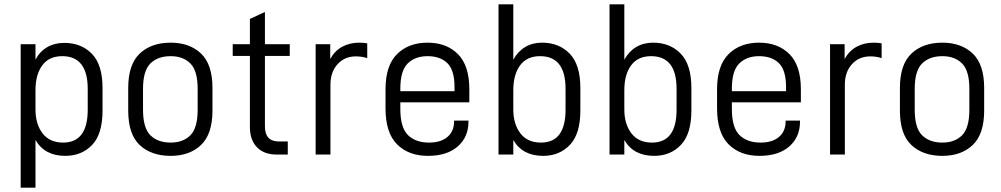

<svg xmlns="http://www.w3.org/2000/svg" viewBox="-20 -710 4600 882"><path d="M75 -507H143V-436Q163 -474 197 -493.5Q231 -513 275 -513Q353 -513 402 -463Q451 -413 451 -306V-202Q451 -94 403 -44Q355 6 280 6Q185 6 143 -67V152H75ZM383 -206V-301Q383 -452 266 -452Q205 -452 174 -409.5Q143 -367 143 -296V-207Q143 -140 175.5 -97.5Q208 -55 270 -55Q383 -55 383 -206Z M569 -202V-306Q569 -414 622 -464Q675 -514 764 -514Q851 -514 903.5 -464Q956 -414 956 -306V-202Q956 -94 903.5 -44Q851 6 764 6Q675 6 622 -43.5Q569 -93 569 -202ZM888 -206V-302Q888 -385 854.5 -418.5Q821 -452 764 -452Q705 -452 671 -418.5Q637 -385 637 -302V-206Q637 -122 671 -88.5Q705 -55 764 -55Q821 -55 854.5 -88.5Q888 -122 888 -206Z M1197 -453V-129Q1197 -60 1262 -60H1302V0H1251Q1193 0 1160.5 -33.5Q1128 -67 1128 -126V-453H1049V-507H1128V-623L1197 -655V-507H1311V-453Z M1430 -507H1497V-439Q1518 -477 1552.5 -495.5Q1587 -514 1630 -514Q1649 -514 1667 -511V-443Q1643 -451 1615 -451Q1563 -451 1530.5 -415Q1498 -379 1498 -321V0H1430Z M1819 -240V-210Q1819 -124 1854 -89.5Q1889 -55 1951 -55Q2005 -55 2035.5 -81Q2066 -107 2066 -153V-156H2132V-151Q2132 -80 2082.5 -37Q2033 6 1946 6Q1857 6 1804 -47Q1751 -100 1751 -212V-300Q1751 -409 1804 -461.5Q1857 -514 1944 -514Q2031 -514 2083.5 -461.5Q2136 -409 2136 -300V-240ZM1819 -302V-291H2068V-309Q2068 -388 2035 -420Q2002 -452 1944 -452Q1887 -452 1853 -418.5Q1819 -385 1819 -302Z M2338 -67V0H2270V-690H2338V-436Q2359 -474 2392.5 -494Q2426 -514 2470 -514Q2548 -514 2597 -463.5Q2646 -413 2646 -306V-202Q2646 -95 2598 -44.5Q2550 6 2475 6Q2380 6 2338 -67ZM2578 -206V-302Q2578 -452 2461 -452Q2400 -452 2369 -409.5Q2338 -367 2338 -296V-207Q2338 -140 2370.5 -97.5Q2403 -55 2465 -55Q2578 -55 2578 -206Z M2848 -67V0H2780V-690H2848V-436Q2869 -474 2902.5 -494Q2936 -514 2980 -514Q3058 -514 3107 -463.5Q3156 -413 3156 -306V-202Q3156 -95 3108 -44.5Q3060 6 2985 6Q2890 6 2848 -67ZM3088 -206V-302Q3088 -452 2971 -452Q2910 -452 2879 -409.5Q2848 -367 2848 -296V-207Q2848 -140 2880.5 -97.5Q2913 -55 2975 -55Q3088 -55 3088 -206Z M3342 -240V-210Q3342 -124 3377 -89.5Q3412 -55 3474 -55Q3528 -55 3558.5 -81Q3589 -107 3589 -153V-156H3655V-151Q3655 -80 3605.5 -37Q3556 6 3469 6Q3380 6 3327 -47Q3274 -100 3274 -212V-300Q3274 -409 3327 -461.5Q3380 -514 3467 -514Q3554 -514 3606.5 -461.5Q3659 -409 3659 -300V-240ZM3342 -302V-291H3591V-309Q3591 -388 3558 -420Q3525 -452 3467 -452Q3410 -452 3376 -418.5Q3342 -385 3342 -302Z M3793 -507H3860V-439Q3881 -477 3915.5 -495.5Q3950 -514 3993 -514Q4012 -514 4030 -511V-443Q4006 -451 3978 -451Q3926 -451 3893.5 -415Q3861 -379 3861 -321V0H3793Z M4114 -202V-306Q4114 -414 4167 -464Q4220 -514 4309 -514Q4396 -514 4448.5 -464Q4501 -414 4501 -306V-202Q4501 -94 4448.5 -44Q4396 6 4309 6Q4220 6 4167 -43.5Q4114 -93 4114 -202ZM4433 -206V-302Q4433 -385 4399.5 -418.5Q4366 -452 4309 -452Q4250 -452 4216 -418.5Q4182 -385 4182 -302V-206Q4182 -122 4216 -88.5Q4250 -55 4309 -55Q4366 -55 4399.5 -88.5Q4433 -122 4433 -206Z"/></svg>

Font: D-DIN
Style: Regular
Weight: 400
Designer: Charles Nix
Foundry: Datto Inc.
Version: Version 1.00